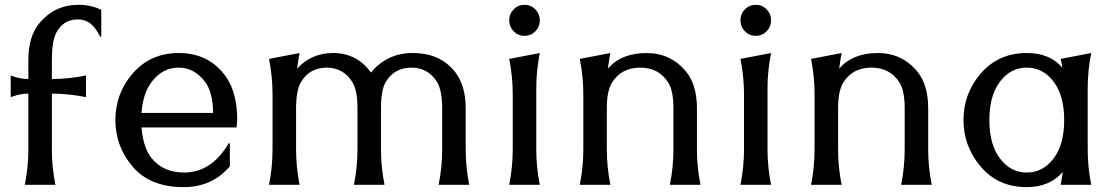

<svg xmlns="http://www.w3.org/2000/svg" viewBox="-20 -767 4633 797"><path d="M83 0Q97.7 -73.2 97.7 -146.5V-378.4Q63 -378.4 24.4 -363.8V-453.6Q62.5 -439 97.7 -439V-517.6Q97.7 -613.8 141.6 -668.5Q205.6 -747.1 306.2 -747.1Q358.4 -747.1 400.4 -726.1V-614.7H395.5Q362.3 -686.5 304.2 -686.5Q243.2 -686.5 213.9 -631.8Q195.3 -597.2 195.3 -517.6V-439Q263.7 -439 336.9 -453.6V-363.8Q263.7 -378.4 195.3 -378.4V-146.5Q195.3 -74.2 210 0Z M934.1 -171.9V-76.7Q860.8 9.8 741.7 9.8Q602.1 9.8 529.3 -76.7Q459 -160.6 459 -268.6Q459 -377.9 529.3 -460.4Q603.5 -546.9 721.7 -546.9Q847.7 -546.9 917 -449.7Q964.8 -382.8 964.8 -268.6L961.9 -237.8H567.4Q574.7 -152.8 609.4 -110.4Q657.7 -50.8 744.1 -50.8Q857.9 -50.8 929.2 -171.9ZM567.4 -298.3H864.3Q864.3 -382.8 831.5 -426.8Q787.1 -486.3 721.7 -486.3Q654.3 -486.3 609.4 -426.8Q572.8 -377.9 567.4 -298.3Z M1096.7 0Q1111.3 -73.2 1111.3 -146.5V-376Q1111.3 -449.2 1096.7 -522.5L1223.6 -546.9Q1217.3 -514.6 1213.4 -481.9Q1272 -546.9 1362.8 -546.9Q1461.4 -546.9 1520 -465.8Q1586.9 -546.9 1692.9 -546.9Q1807.6 -546.9 1869.1 -468.3Q1913.1 -412.1 1913.1 -317.4V-146.5Q1913.1 -73.2 1927.7 0H1800.8Q1815.4 -73.2 1815.4 -146.5V-317.4Q1815.4 -392.1 1793.9 -426.8Q1756.8 -486.3 1687.5 -486.3Q1618.2 -486.3 1582 -428.2Q1561.5 -395 1561.5 -317.4V-146.5Q1561.5 -73.2 1576.2 0H1449.2Q1463.9 -73.2 1463.9 -146.5V-317.4Q1463.9 -392.1 1442.4 -426.8Q1404.8 -486.3 1335.9 -486.3Q1266.6 -486.3 1230.5 -428.2Q1209 -393.6 1209 -317.4V-146.5Q1209 -73.2 1223.6 0Z M2093.8 0Q2108.4 -73.2 2108.4 -146.5V-376Q2108.4 -449.2 2093.8 -522.5L2220.7 -546.9Q2206.1 -473.6 2206.1 -400.4V-146.5Q2206.1 -73.2 2220.7 0ZM2112.3 -637Q2093.8 -655.8 2093.8 -682.6Q2093.8 -709.5 2112.3 -728.3Q2130.9 -747.1 2157.2 -747.1Q2183.6 -747.1 2202.1 -728.3Q2220.7 -709.5 2220.7 -682.6Q2220.7 -655.8 2202.1 -637Q2183.6 -618.2 2157.2 -618.2Q2130.9 -618.2 2112.3 -637Z M2386.7 0Q2401.4 -73.2 2401.4 -146.5V-376Q2401.4 -449.2 2386.7 -522.5L2513.7 -546.9Q2507.3 -514.6 2503.4 -481.9Q2558.6 -546.9 2664.6 -546.9Q2765.1 -546.9 2829.1 -468.3Q2873 -413.6 2873 -317.4V-146.5Q2873 -73.2 2887.7 0H2760.7Q2775.4 -73.2 2775.4 -146.5V-317.4Q2775.4 -390.1 2753.9 -424.3Q2714.8 -486.3 2637.2 -486.3Q2559.6 -486.3 2520.5 -424.3Q2499 -390.1 2499 -317.4V-146.5Q2499 -73.2 2513.7 0Z M3053.7 0Q3068.4 -73.2 3068.4 -146.5V-376Q3068.4 -449.2 3053.7 -522.5L3180.7 -546.9Q3166 -473.6 3166 -400.4V-146.5Q3166 -73.2 3180.7 0ZM3072.3 -637Q3053.7 -655.8 3053.7 -682.6Q3053.7 -709.5 3072.3 -728.3Q3090.8 -747.1 3117.2 -747.1Q3143.6 -747.1 3162.1 -728.3Q3180.7 -709.5 3180.7 -682.6Q3180.7 -655.8 3162.1 -637Q3143.6 -618.2 3117.2 -618.2Q3090.8 -618.2 3072.3 -637Z M3346.7 0Q3361.3 -73.2 3361.3 -146.5V-376Q3361.3 -449.2 3346.7 -522.5L3473.6 -546.9Q3467.3 -514.6 3463.4 -481.9Q3518.6 -546.9 3624.5 -546.9Q3725.1 -546.9 3789.1 -468.3Q3833 -413.6 3833 -317.4V-146.5Q3833 -73.2 3847.7 0H3720.7Q3735.4 -73.2 3735.4 -146.5V-317.4Q3735.4 -390.1 3713.9 -424.3Q3674.8 -486.3 3597.2 -486.3Q3519.5 -486.3 3480.5 -424.3Q3459 -390.1 3459 -317.4V-146.5Q3459 -73.2 3473.6 0Z M4509.8 0H4382.8Q4388.2 -26.9 4391.6 -53.2Q4336.9 9.8 4242.2 9.8Q4122.1 9.8 4049.8 -76.7Q3979.5 -160.6 3979.5 -268.6Q3979.5 -377.9 4049.8 -460.4Q4123.5 -546.9 4242.2 -546.9Q4338.9 -546.9 4389.6 -485.8Q4387.2 -503.9 4382.8 -522.5L4509.8 -546.9Q4495.1 -475.6 4495.1 -400.4V-146.5Q4495.1 -73.2 4509.8 0ZM4354.5 -426.8Q4310.1 -486.3 4242.2 -486.3Q4174.3 -486.3 4129.9 -426.8Q4086.9 -369.1 4086.9 -268.6Q4086.9 -168 4129.9 -110.4Q4174.3 -50.8 4242.2 -50.8Q4310.1 -50.8 4354.5 -110.4Q4397.5 -168 4397.5 -268.6Q4397.5 -369.1 4354.5 -426.8Z"/></svg>

Font: Classica
Style: Book
Weight: 400
Version: Version 1.001